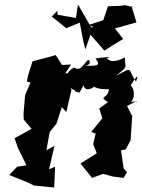

<svg xmlns="http://www.w3.org/2000/svg" viewBox="-20 -802 633 857"><path d="M354 -423C351 -431 351 -387 396 -411C393 -425 406 -400 466 -404C462 -358 416 -374 462 -346L423 -318L437 -274L387 -213L407 -206L396 -159L412 -118L339 -72L391 -8L440 -26L484 -14L532 -8L547 -34L532 -50L520 -131L541 -135L563 -176L570 -284L547 -329L588 -350C581 -336 607 -357 565 -346C596 -383 560 -443 558 -410C562 -423 610 -495 587 -438C546 -494 580 -508 499 -464C557 -512 536 -494 538 -545C545 -552 480 -508 457 -543C494 -550 439 -547 406 -541C429 -510 424 -507 343 -508C400 -504 374 -542 379 -532C367 -548 345 -473 311 -501C275 -481 291 -472 272 -475L297 -514L257 -512L229 -556L125 -528L104 -461L100 -438L116 -434L92 -377L85 -294L86 -268L121 -227L45 -185C50 -171 55 -158 59 -144L98 -64L57 -58L21 -21L108 14L131 26L222 35L226 -58L199 -46L223 -151L187 -131L202 -213L232 -250L256 -324L276 -302L299 -401C286 -422 310 -391 323 -402C323 -402 295 -396 335 -389ZM397 -681 387 -680 328 -782 319 -722 237 -736 236 -754 211 -728 276 -676 336 -701C344 -661 350 -620 361 -582L384 -647L446 -576L485 -601L530 -628L493 -675L589 -702L567 -775L575 -770L538 -779L517 -776L462 -774L441 -712L377 -691Z"/></svg>

Font: Asimov Aggro
Style: It
Weight: 500
Designer: Google
Version: Version 2.000980; 2014